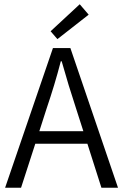

<svg xmlns="http://www.w3.org/2000/svg" viewBox="-20 -883 579 903"><path d="M4 0 229 -657H311L535 0H457L391 -207H146L79 0ZM199 -372 165 -266H372L338 -372Q302 -481 270 -595H266Q251 -537 234.5 -482.5Q218 -428 199 -372ZM250 -699 218 -736 355 -863 397 -814Z"/></svg>

Font: Assistant
Style: Regular
Weight: 400
Designer: Hebrew By Ben Nathan, Latin by Paul Hunt
Version: Version 3.000